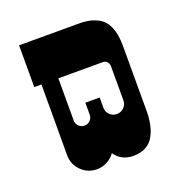

<svg xmlns="http://www.w3.org/2000/svg" viewBox="-92 -531 566 609"><g transform="rotate(-20 191.0 -227.0)"><path d="M196.3 -31.7Q217.3 0 258.7 0Q282.7 0 300 -9.3Q317.3 -18.7 327 -35.7Q336.7 -52.7 341.2 -73.7Q345.7 -94.7 345.7 -121V-337.3Q345.7 -358 343.2 -374.2Q340.7 -390.3 333.8 -405.8Q327 -421.3 315.5 -431.3Q304 -441.3 285 -447.5Q266 -453.7 240.3 -453.7H36.7V-312.7H61L60.7 -73.7Q60.7 -43 82.5 -21.3Q104.3 0.3 135 0.3Q153.7 0.3 169.8 -8.3Q186 -17 196.3 -31.7ZM220.3 -176.3V-210.7H172V-170.3Q172 -159 164.2 -151.2Q156.3 -143.3 145 -143.3Q133.7 -143.3 125.8 -151.2Q118 -159 118 -170.3V-312.7H267.7Q271.3 -312.7 275.2 -311.7Q279 -310.7 283.5 -305.3Q288 -300 288 -290.7V-176.3Q288 -162.3 278 -152.5Q268 -142.7 254 -142.7Q240 -142.7 230.2 -152.5Q220.3 -162.3 220.3 -176.3Z"/></g></svg>

Font: Jomhuria
Style: Regular
Weight: 400
Designer: Arabic design by Kourosh Beigpour, Latin design by Eben Sorkin, engineering by Lasse Fister and Khaled Hosney
Version: Version 1.0010